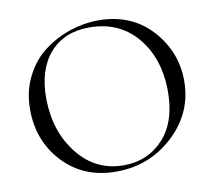

<svg xmlns="http://www.w3.org/2000/svg" viewBox="-74 -721 913 818"><g transform="rotate(-10 383.0 -312.0)"><path d="M366 12Q225 12 137 -82Q49 -176 49 -312Q49 -390 81 -453.5Q113 -517 164.5 -556Q216 -595 277 -615.5Q338 -636 401 -636Q543 -636 630 -541Q717 -446 717 -319Q717 -181 613.5 -84.5Q510 12 366 12ZM402 -9Q507 -9 575 -84Q643 -159 641 -296Q638 -435 561.5 -524Q485 -613 358 -613Q248 -613 186 -541.5Q124 -470 125 -344Q127 -202 204 -105.5Q281 -9 402 -9Z"/></g></svg>

Font: Cormorant
Style: Regular
Weight: 400
Designer: Christian Thalmann (Catharsis Fonts)
Version: Version 1.000;PS 001.000;hotconv 1.0.70;makeotf.lib2.5.58329